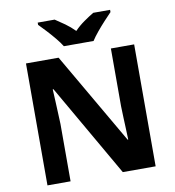

<svg xmlns="http://www.w3.org/2000/svg" viewBox="-98 -1021 1009 1107"><g transform="rotate(-10 406.5 -467.0)"><path d="M723.1 0H530.8L220.2 -540H215.8Q217.8 -506.3 219.2 -472.2Q220.7 -438 222.2 -404.1Q223.6 -370.1 225.1 -335.9V0H89.8V-713.9H280.8L590.8 -179.2H594.2Q593.3 -212.4 591.8 -245.1Q590.3 -277.8 589.1 -310.5Q587.9 -343.3 586.9 -376V-713.9H723.1ZM322.3 -773.9Q308.6 -796.4 286.1 -823.5Q263.7 -850.6 239.7 -876.5Q215.8 -902.3 197.3 -920.9V-934.1H296.4Q322.3 -917.5 352.1 -896.2Q381.8 -875 408.2 -848.1Q434.1 -875 465.1 -896.7Q496.1 -918.5 522.5 -934.1H621.1V-920.9Q603.5 -902.8 579.6 -877Q555.7 -851.1 533 -823.7Q510.3 -796.4 496.1 -773.9Z"/></g></svg>

Font: Wonky
Style: Regular
Weight: 400
Designer: Monotype Design Team
Foundry: Monotype Imaging Inc.
Version: Version 3.000